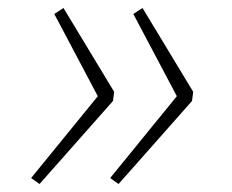

<svg xmlns="http://www.w3.org/2000/svg" viewBox="-20 -529 581 481"><path d="M266 -299 263 -276 79 -68 58 -83 225 -288 116 -494 139 -509ZM464 -299 461 -276 277 -68 256 -83 423 -288 314 -494 337 -509Z"/></svg>

Font: FiraGO UltraLight
Style: Italic
Weight: 200
Italic angle: -8°
Designer: bBox Type GmbH
Foundry: bBox Type GmbH
Version: Version 1.001